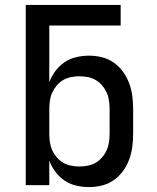

<svg xmlns="http://www.w3.org/2000/svg" viewBox="-20 -755 640 783"><path d="M343 8Q317 8 291 2Q265 -4 243.5 -18.5Q222 -33 206 -54.5Q190 -76 181 -100V0H85V-735H472V-651H181V-420Q190 -444 206 -465.5Q222 -487 243.5 -501.5Q265 -516 291 -522Q317 -528 343 -528Q370 -528 396 -521.5Q422 -515 444 -499.5Q466 -484 482 -462Q498 -440 507 -415Q516 -390 519.5 -363.5Q523 -337 523 -310V-210Q523 -183 519.5 -156.5Q516 -130 507 -105Q498 -80 482 -58Q466 -36 444 -20.5Q422 -5 396 1.5Q370 8 343 8ZM304 -76Q321 -76 338.5 -79.5Q356 -83 370.5 -91.5Q385 -100 396.5 -113.5Q408 -127 415 -142.5Q422 -158 424.5 -175.5Q427 -193 427 -210V-310Q427 -327 424.5 -344.5Q422 -362 415 -377.5Q408 -393 396.5 -406.5Q385 -420 370.5 -428.5Q356 -437 338.5 -440.5Q321 -444 304 -444Q287 -444 269.5 -440.5Q252 -437 237.5 -428.5Q223 -420 211.5 -406.5Q200 -393 193 -377.5Q186 -362 183.5 -344.5Q181 -327 181 -310V-210Q181 -193 183.5 -175.5Q186 -158 193 -142.5Q200 -127 211.5 -113.5Q223 -100 237.5 -91.5Q252 -83 269.5 -79.5Q287 -76 304 -76Z"/></svg>

Font: Iosevka Medium Extended
Style: Regular
Weight: 500
Width: 7
Monospace: yes
Designer: Belleve Invis
Foundry: Belleve Invis
Version: Version 32.5.0; ttfautohint (v1.8.4)